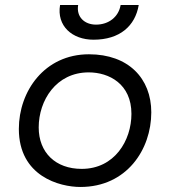

<svg xmlns="http://www.w3.org/2000/svg" viewBox="-20 -740 677 764"><path d="M300 4C484 4 582 -145 582 -293C582 -428 491 -524 334 -524C157 -524 55 -377 55 -227C55 -38 218 4 300 4ZM305 -68C201 -68 134 -133 134 -233C134 -340 203 -452 333 -452C414 -452 503 -406 503 -287C503 -181 436 -68 305 -68ZM352 -582C457 -582 518 -637 532 -720H460C452 -673 413 -642 362 -642C316 -642 283 -673 291 -720H219C205 -637 267 -582 352 -582Z"/></svg>

Font: Fixel Display
Style: Italic
Weight: 400
Italic angle: -10°
Designer: AlfaBravo + MacPaw
Foundry: Kyrylo Tkachov, Marchela Mozhyna, Serhii Makarenko, Maria Weinstein, Zakhar Kryvoshyya
Version: Version 1.210;Glyphs 3.2 (3217)